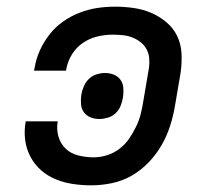

<svg xmlns="http://www.w3.org/2000/svg" viewBox="-20 -548 640 576"><path d="M254 8Q226 8 199 4Q172 0 147.5 -10Q123 -20 103.5 -37Q84 -54 71.5 -77.5Q59 -101 55.5 -128Q52 -155 57 -183V-184H153V-183Q149 -160 155.5 -138Q162 -116 177.5 -101.5Q193 -87 215.5 -81.5Q238 -76 261 -76Q280 -76 300 -82Q320 -88 337.5 -101Q355 -114 367 -131.5Q379 -149 388 -167.5Q397 -186 402 -205.5Q407 -225 410 -245L427 -345Q429 -360 427.5 -374.5Q426 -389 419 -401.5Q412 -414 400.5 -422.5Q389 -431 376 -436Q363 -441 348 -442.5Q333 -444 318 -444Q295 -444 272 -438.5Q249 -433 229 -419.5Q209 -406 196 -385Q183 -364 179 -341L178 -336H82L84 -345Q88 -371 99.5 -396.5Q111 -422 128.5 -444.5Q146 -467 169.5 -483.5Q193 -500 219 -510Q245 -520 271.5 -524Q298 -528 325 -528Q353 -528 381 -524Q409 -520 433.5 -509.5Q458 -499 479 -481.5Q500 -464 511.5 -440Q523 -416 524.5 -388Q526 -360 522 -331L505 -231Q500 -201 490.5 -171Q481 -141 465 -113Q449 -85 426 -61Q403 -37 375 -21Q347 -5 315.5 1.5Q284 8 254 8ZM278 -191Q264 -191 251.5 -196Q239 -201 231.5 -211.5Q224 -222 223 -236Q222 -250 224 -264Q226 -276 231.5 -289Q237 -302 247 -311.5Q257 -321 270 -325Q283 -329 295 -329Q309 -329 321.5 -324Q334 -319 341.5 -308.5Q349 -298 350 -284Q351 -270 349 -256Q347 -244 342 -231Q337 -218 327 -208.5Q317 -199 303.5 -195Q290 -191 278 -191Z"/></svg>

Font: Iosevka Aile Medium Oblique
Style: Regular
Weight: 500
Italic angle: -9°
Designer: Belleve Invis
Foundry: Belleve Invis
Version: Version 31.1.0; ttfautohint (v1.8.4)